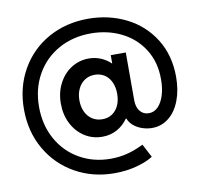

<svg xmlns="http://www.w3.org/2000/svg" viewBox="-91 -825 1105 1055"><g transform="rotate(-10 461.5 -297.5)"><path d="M34.2 -297.9Q34.2 -420.9 90.1 -519Q146 -617.2 244.6 -672.4Q343.3 -727.5 466.8 -727.5Q582.5 -727.5 679 -679.2Q775.4 -630.9 832 -540.3Q888.7 -449.7 888.7 -329.1Q888.7 -255.9 866.7 -198Q844.7 -140.1 804.2 -107.7Q763.7 -75.2 710.9 -75.2Q683.6 -75.2 656.5 -84.2Q629.4 -93.3 608.9 -110.4Q588.4 -127.4 580.1 -150.4H576.2Q551.8 -115.2 515.1 -95.2Q478.5 -75.2 433.6 -75.2Q378.4 -75.2 334.2 -103.8Q290 -132.3 264.6 -182.1Q239.3 -231.9 239.3 -293Q239.3 -356 265.4 -406Q291.5 -456.1 335.7 -483.9Q379.9 -511.7 432.6 -511.7Q467.8 -511.7 498.8 -499Q529.8 -486.3 554.2 -462.9H555.7V-508.8H639.6V-241.2Q640.1 -202.6 658.7 -180.4Q677.2 -158.2 707 -158.2Q737.8 -158.2 760 -181.9Q782.2 -205.6 793.7 -245.1Q805.2 -284.7 804.7 -332Q804.7 -426.8 759.8 -498Q714.8 -569.3 637.9 -607.4Q561 -645.5 467.8 -645.5Q367.2 -645.5 287.6 -601.1Q208 -556.6 163.1 -477.3Q118.2 -397.9 118.2 -296.9Q118.2 -196.3 162.1 -116.7Q206.1 -37.1 283.7 7.3Q361.3 51.8 458 51.8Q508.3 51.8 553.2 39.8Q598.1 27.8 641.6 5.9L680.7 80.1Q646 103 588.1 118.4Q530.3 133.8 464.8 133.8Q343.8 133.8 245.4 78.4Q147 22.9 90.6 -75.4Q34.2 -173.8 34.2 -297.9ZM553.7 -293.9Q553.7 -331.1 540.5 -359.4Q527.3 -387.7 503.7 -402.8Q480 -418 449.2 -418Q418 -418 393.8 -402.1Q369.6 -386.2 356.2 -357.9Q342.8 -329.6 342.8 -293.9Q342.8 -257.8 356.2 -229.5Q369.6 -201.2 394 -185.5Q418.5 -169.9 450.2 -169.9Q481 -169.9 504.4 -185.3Q527.8 -200.7 540.8 -228.8Q553.7 -256.8 553.7 -293.9Z"/></g></svg>

Font: Reddit Sans Fudge SemiBold
Style: Regular
Weight: 600
Designer: Stephen Hutchings
Foundry: Reddit
Version: Version 1.011